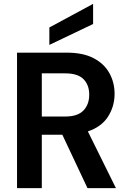

<svg xmlns="http://www.w3.org/2000/svg" viewBox="-20 -972 663 992"><path d="M68 0V-700H325Q409 -700 463.5 -671.5Q518 -643 545 -594.5Q572 -546 572 -487Q572 -423 538.5 -370Q505 -317 434 -293L579 0H432L302 -276H196V0ZM196 -370H317Q381 -370 411 -401Q441 -432 441 -483Q441 -533 411.5 -563Q382 -593 316 -593H196ZM235 -740V-830L461 -952V-848Z"/></svg>

Font: DeepMind Sans
Style: Bold
Weight: 700
Designer: Jonny Pinhorn / Modifications: Colophon Foundry
Foundry: Colophon Foundry
Version: Version 1.002; ttfautohint (v1.8.2)